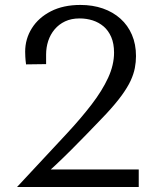

<svg xmlns="http://www.w3.org/2000/svg" viewBox="-20 -750 628 770"><path d="M48.3 0 247.9 -214.3Q304.7 -275.4 347.2 -330.8Q389.7 -386.1 413.6 -437.9Q437.4 -489.6 437.4 -539Q437.4 -575.3 426.1 -601.4Q414.8 -627.5 395.5 -644Q376.1 -660.4 351.4 -668.3Q326.6 -676.1 299.3 -676.1Q266.1 -676.1 241 -664.3Q215.9 -652.4 198.8 -631.9Q181.8 -611.5 173.3 -585.6Q164.9 -559.7 164.9 -531.1V-492.9L84.5 -491.8Q82.1 -509.5 81.5 -522.8Q80.9 -536.1 80.9 -542.4Q80.9 -593.9 107.7 -636.6Q134.4 -679.3 184.2 -704.8Q233.9 -730.2 302.5 -730.2Q351.7 -730.2 392.6 -716Q433.5 -701.7 463.2 -675Q492.9 -648.4 509.1 -610.5Q525.4 -572.7 525.4 -525.1Q525.4 -501.2 520.8 -477.3Q516.3 -453.4 503.9 -426.4Q491.4 -399.5 467.8 -367Q444.1 -334.5 405.9 -293.3Q396.2 -283.1 375.2 -261.2Q354.1 -239.3 326.1 -210.3Q298 -181.3 266.2 -149.5Q234.3 -117.6 202.7 -87.9Q171 -58.1 143.3 -35.1L161.3 -70.5H536.4V0Z"/></svg>

Font: Russolo 10pt ExtraLight
Style: Regular
Weight: 200
Designer: Micah Stupak-Hahn
Version: Version 1.000